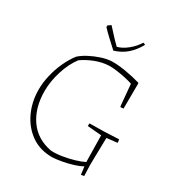

<svg xmlns="http://www.w3.org/2000/svg" viewBox="-195 -966 1042 1112"><g transform="rotate(30 326.5 -410.0)"><path d="M509 12 502 -41Q480 -28 445.5 -17.5Q411 -7 375 -0.5Q339 6 313 7Q231 7 172.5 -34.5Q114 -76 82 -144.5Q50 -213 50 -295Q50 -340 61.5 -389.5Q73 -439 94 -485Q115 -531 143 -567Q165 -587 198.5 -604.5Q232 -622 269 -634Q306 -646 337 -647Q376 -648 430 -639Q484 -630 531 -616L532 -609L531 -444L513 -442L509 -446L496 -590Q476 -597 446 -603.5Q416 -610 385.5 -614Q355 -618 333 -617Q289 -615 244 -597.5Q199 -580 164 -555Q127 -506 105.5 -437Q84 -368 84 -304Q84 -193 136 -117.5Q188 -42 288 -23Q322 -21 362 -27.5Q402 -34 439 -45Q476 -56 499 -68L496 -245L402 -253L403 -271Q454 -271 501.5 -272.5Q549 -274 598 -277L601 -255L530 -247Q528 -174 527 -103Q526 -60 527.5 -31Q529 -2 529 8ZM312 -705 303 -713Q278 -736 255 -757.5Q232 -779 209 -803V-814L229 -828Q249 -806 272 -781Q295 -756 318 -734Q352 -743 385 -770Q418 -797 440 -832Q442 -832 447.5 -829.5Q453 -827 454 -825Q429 -780 395 -750Q361 -720 312 -705Z"/></g></svg>

Font: Labrada ExtraLight
Style: Regular
Weight: 200
Designer: Mercedes Jáuregui
Foundry: Omnibus-Type Team
Version: Version 1.000; ttfautohint (v1.8.4.7-5d5b)